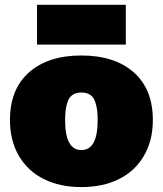

<svg xmlns="http://www.w3.org/2000/svg" viewBox="-20 -761 670 790"><path d="M21 -267.1Q21 -394 99.6 -463.4Q178.2 -532.7 314.5 -532.7Q451.7 -532.7 530.3 -463.4Q608.9 -394 608.9 -267.1Q608.9 -181.6 571.5 -118.7Q534.2 -55.7 468 -23.4Q401.9 8.8 314.9 8.8Q228 8.8 161.9 -23.4Q95.7 -55.7 58.3 -118.7Q21 -181.6 21 -267.1ZM248 -266.1Q248 -143.6 314.9 -143.6Q381.8 -143.6 381.8 -266.1Q381.8 -291 379.6 -308.3Q377.4 -325.7 371.1 -343.8Q364.7 -361.8 350.6 -371.1Q336.4 -380.4 314.9 -380.4Q293.5 -380.4 279.3 -371.1Q265.1 -361.8 258.8 -343.8Q252.4 -325.7 250.2 -308.3Q248 -291 248 -266.1ZM497.6 -577.6H132.3V-741.2H497.6Z"/></svg>

Font: Bevan
Style: Regular
Weight: 400
Foundry: vernon adams
Version: Version 1.000